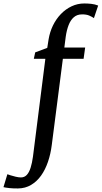

<svg xmlns="http://www.w3.org/2000/svg" viewBox="-132 -835 586 1107"><path d="M148 -607Q155 -650 173.2 -687.8Q191.5 -725.5 219 -754Q246.5 -782.5 281 -798.8Q315.5 -815 354 -815Q374 -815 394.5 -812.8Q415 -810.5 434 -803L409.5 -730.5Q400 -737.5 383 -745Q366 -752.5 340.5 -752Q312.5 -752 293.8 -735.8Q275 -719.5 263.8 -690.8Q252.5 -662 247 -623.5L239 -561H359L350 -496H230.5L166.5 1Q160 53 144.5 98.2Q129 143.5 104.8 177.5Q80.5 211.5 47.2 231.2Q14 251 -28 251.5Q-53 252 -77 249.5Q-101 247 -112 244L-89.5 169.5Q-86 171 -72.2 175.5Q-58.5 180 -41.2 184Q-24 188 -11.5 188Q9 188 22.5 173.5Q36 159 44.5 132Q53 105 58 68.5L129.5 -496H63L71 -533L140.5 -559Z"/></svg>

Font: Merriweather Light 18pt
Style: Italic
Weight: 400
Italic angle: -7.8°
Version: Version 2.101